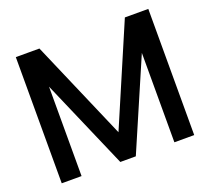

<svg xmlns="http://www.w3.org/2000/svg" viewBox="-120 -851 1094 1001"><g transform="rotate(-20 427.5 -350.0)"><path d="M60 0V-700H191L429 -149L665 -700H795V0H685V-496L471 0H385L170 -496V0Z"/></g></svg>

Font: HostGroteskMedium
Style: Regular
Weight: 500
Designer: Doukan Karapınar based on Poppins by Indian Type Foundry, Jonny Pinhorn
Foundry: Element Type
Version: Version 1.001; ttfautohint (v1.8.4.7-5d5b)